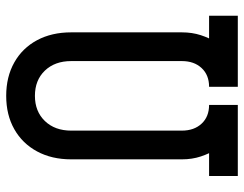

<svg xmlns="http://www.w3.org/2000/svg" viewBox="-106 -700 806 635"><g transform="rotate(-90 297.5 -383.0)"><path d="M32.5 0V-95H155L121.5 -69.5Q106.5 -94 97 -122.5Q87.5 -151 87.5 -185V-551Q87.5 -615.5 113.8 -664Q140 -712.5 187.2 -739.2Q234.5 -766 297.5 -766Q360.5 -766 408 -739.2Q455.5 -712.5 481.5 -664Q507.5 -615.5 507.5 -551V-185Q507.5 -151 498.2 -122.5Q489 -94 473.5 -69.5L440 -95H562.5V0H327.5V-95Q366.5 -95 389.5 -119.8Q412.5 -144.5 412.5 -185V-551Q412.5 -605 381 -638Q349.5 -671 297.5 -671Q246 -671 214.2 -638Q182.5 -605 182.5 -551V-185Q182.5 -144.5 205.5 -119.8Q228.5 -95 267.5 -95V0Z"/></g></svg>

Font: Mohave Medium
Style: Regular
Weight: 500
Designer: Gumpita Rahayu
Foundry: Tokotype
Version: Version 2.003